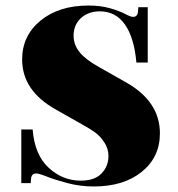

<svg xmlns="http://www.w3.org/2000/svg" viewBox="-20 -662 644 694"><path d="M319 12Q270 12 224.5 0Q179 -12 150 -23.5Q121 -35 111 -35Q93 -35 92 -14L91 0H57V-194H98Q105 -103 155.5 -56Q206 -9 272 -9Q322 -9 347 -35Q372 -61 372 -98Q372 -125 357 -147.5Q342 -170 325 -182.5Q308 -195 279 -211L182 -266Q60 -334 60 -447Q60 -533 126.5 -587.5Q193 -642 300 -642Q344 -642 378.5 -632Q413 -622 432.5 -611.5Q452 -601 461 -601Q478 -601 479 -622L480 -636H514V-436H473Q465 -526 431.5 -573.5Q398 -621 341 -621Q299 -621 272.5 -596.5Q246 -572 246 -533Q246 -500 268 -473Q290 -446 339 -419L436 -364Q558 -295 558 -180Q558 -94 492.5 -41Q427 12 319 12Z"/></svg>

Font: Arapey Black-Display
Style: Regular
Weight: 900
Designer: Eduardo Rodriguez Tunni
Foundry: Eduardo Rodriguez Tunni
Version: Version 4.000